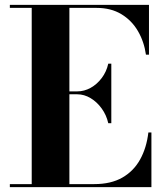

<svg xmlns="http://www.w3.org/2000/svg" viewBox="-20 -770 676 790"><path d="M20.5 0V-12.5H110.5V-737.5H20.5V-750H593V-545H580.5Q573 -598.5 547.5 -642.2Q522 -686 479.2 -711.8Q436.5 -737.5 378 -737.5H265.5V-12.5H368Q436.5 -12.5 483.2 -39.2Q530 -66 556.5 -113.8Q583 -161.5 590.5 -225H603V0ZM425.5 -263Q418 -296.5 398.5 -323.5Q379 -350.5 352.8 -366.2Q326.5 -382 298 -382H233V-394H298Q326.5 -394 352.8 -408.5Q379 -423 398.5 -448.8Q418 -474.5 425.5 -508H438V-263Z"/></svg>

Font: Bodoni Moda 18pt
Style: Bold
Weight: 700
Designer: Owen Earl
Foundry: indestructible type
Version: Version 2.004